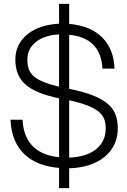

<svg xmlns="http://www.w3.org/2000/svg" viewBox="-20 -854 656 988"><path d="M284 114H336V12C490 8 586 -74 586 -192C586 -291 543 -355 336 -397V-675C444 -665 502 -606 507 -501H569C566 -624 492 -718 336 -731V-834H284V-732C151 -726 59 -655 59 -549C59 -437 123 -382 284 -348V-45C180 -55 102 -110 96 -238H34C41 -76 143 -1 284 10ZM121 -549C121 -621 183 -672 284 -677V-408C145 -441 121 -479 121 -549ZM336 -43V-338C494 -303 524 -262 524 -192C524 -103 453 -47 336 -43Z"/></svg>

Font: Aspekta 250
Style: Regular
Weight: 250
Designer: Ivo Dolenc
Version: Version 2.000